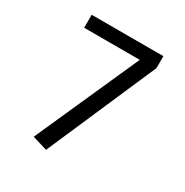

<svg xmlns="http://www.w3.org/2000/svg" viewBox="-162 -819 924 960"><g transform="rotate(30 300.0 -339.5)"><path d="M234 10 148 -16 415 -614H94V-689H508V-620Z"/></g></svg>

Font: Wlorlttqgufhjawjgtejqphaquk
Style: Regular
Weight: 400
Monospace: yes
Designer: Carrois Corporate & Edenspiekermann
Foundry: Carrois Corporate GbR & Edenspiekermann AG
Version: Version 2.001